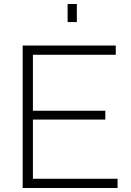

<svg xmlns="http://www.w3.org/2000/svg" viewBox="-20 -937 652 957"><path d="M317 -827V-917H363V-827ZM566 -46V0H93V-710H557V-664H144V-385H505V-341H144V-46Z"/></svg>

Font: Raleway-v4020 Light
Style: Regular
Weight: 300
Designer: Matt McInerney, Pablo Impallari, Rodrigo Fuenzalida
Foundry: Matt McInerney, Pablo Impallari, Rodrigo Fuenzalida
Version: Version 4.020;PS 004.020;hotconv 1.0.88;makeotf.lib2.5.64775